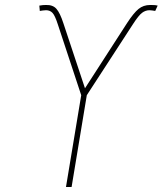

<svg xmlns="http://www.w3.org/2000/svg" viewBox="-20 -750 652 770"><path d="M244.6 0 305.7 -368.2 211.9 -652.3Q200.2 -688.5 190.2 -698.7Q180.2 -709 164.6 -709Q158.2 -709 152.1 -708Q146 -707 139.6 -706.1L137.7 -727.5Q145.5 -729 151.6 -729.5Q157.7 -730 164.1 -730Q191.9 -731 206.3 -714.6Q220.7 -698.2 233.9 -657.7L320.8 -396L489.7 -657.7Q516.1 -698.2 535.6 -714.1Q555.2 -730 582 -730Q589.8 -730 597.2 -729.7Q604.5 -729.5 612.3 -727.5L602.5 -706.1Q596.7 -707 590.8 -708Q585 -709 579.6 -709Q563.5 -709 549.6 -698.5Q535.6 -688 512.7 -652.3L328.1 -368.2L267.1 0Z"/></svg>

Font: Inter Thin
Style: Italic
Weight: 250
Italic angle: -9.3988°
Designer: Rasmus Andersson
Foundry: rsms
Version: Version 4.001;git-66647c0bb